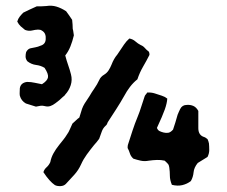

<svg xmlns="http://www.w3.org/2000/svg" viewBox="-20 -627 789 668"><path d="M237 -504Q232 -483 225 -465.5Q218 -448 207 -434Q212 -415 217.5 -399.5Q223 -384 227 -368Q232 -349 226 -330.5Q220 -312 207 -298Q205 -294 199 -290Q193 -284 186.5 -278.5Q180 -273 173 -268Q164 -261 155 -258Q146 -255 135 -258Q128 -260 121 -259Q114 -258 105 -256L70 -267Q54 -276 49 -294Q48 -300 48.5 -306.5Q49 -313 49 -320Q52 -339 74 -342Q88 -342 101 -339Q114 -336 126 -334Q145 -346 147 -358Q149 -370 135 -391Q122 -399 105.5 -401Q89 -403 75 -414Q69 -422 69 -430.5Q69 -439 71 -446Q77 -457 86 -459Q95 -461 103.5 -462.5Q112 -464 121 -468Q138 -473 139 -490Q140 -500 137 -508Q134 -516 125 -521Q121 -524 112 -524Q107 -524 102 -523Q97 -522 92 -521Q80 -518 67 -523Q59 -529 52 -535.5Q45 -542 40 -552Q43 -562 48.5 -569Q54 -576 61 -583Q81 -593 108 -605Q115 -605 123.5 -605Q132 -605 141 -606Q160 -609 176.5 -604Q193 -599 210 -588Q215 -581 220.5 -573.5Q226 -566 231 -558Q232 -549 232.5 -541.5Q233 -534 233 -527Q235 -520 235.5 -514Q236 -508 237 -504ZM500 -436Q490 -416 478 -395.5Q466 -375 458 -351Q444 -340 432.5 -325Q421 -310 412 -293Q399 -270 384.5 -247.5Q370 -225 355 -202Q354 -200 352.5 -196Q351 -192 348 -190Q338 -181 334 -169Q330 -157 325 -144Q321 -139 316.5 -133Q312 -127 307 -122Q294 -106 282 -89.5Q270 -73 262 -55Q253 -35 238.5 -19Q224 -3 209 13Q202 20 190.5 20.5Q179 21 171 17Q152 4 131 -28Q134 -38 142 -45Q150 -52 155 -63Q158 -79 166 -93.5Q174 -108 186 -123Q193 -132 200 -140.5Q207 -149 213 -159Q219 -167 223 -177Q227 -187 232 -197Q238 -202 244 -208Q250 -214 256 -218Q262 -239 265.5 -248.5Q269 -258 274.5 -267Q280 -276 291 -292Q299 -306 308.5 -319.5Q318 -333 325 -348Q330 -360 342 -367Q352 -373 358 -382.5Q364 -392 368 -402Q376 -423 388 -437Q396 -448 403.5 -460Q411 -472 420 -483Q422 -485 425 -488Q428 -491 430 -493Q442 -491 451 -483Q460 -475 470 -470Q478 -467 484 -460Q490 -453 497 -448Q499 -446 499 -444Q500 -442 500 -436ZM707 -128Q708 -117 708 -105Q708 -93 702 -81Q682 -69 668 -60Q655 -44 653.5 -27.5Q652 -11 644 3Q631 13 614.5 17Q598 21 578 16Q571 -1 571 -15.5Q571 -30 569 -44Q568 -51 566 -54.5Q564 -58 553 -68Q540 -71 526 -70.5Q512 -70 498 -68Q483 -65 469.5 -68Q456 -71 444 -75Q435 -83 432 -93Q429 -103 424 -112Q424 -120 425 -123Q433 -148 441 -172.5Q449 -197 459 -221Q466 -238 471.5 -256Q477 -274 483 -291Q484 -295 487 -298Q490 -301 492 -305Q506 -306 518.5 -302Q531 -298 543 -294Q553 -291 562 -284Q561 -268 553.5 -246.5Q546 -225 526 -182Q529 -174 535 -171Q541 -168 549 -166Q557 -164 565 -165Q573 -166 582 -176Q586 -187 590 -200.5Q594 -214 598 -228Q600 -233 602.5 -238.5Q605 -244 607 -248Q614 -262 630 -262Q642 -263 652.5 -258.5Q663 -254 670 -241V-181Q670 -156 691 -150Q694 -149 696.5 -147Q699 -145 702 -143Q704 -139 705 -135.5Q706 -132 707 -128Z"/></svg>

Font: Darumadrop One
Style: Regular
Weight: 400
Version: Version 1.000